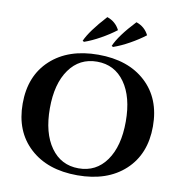

<svg xmlns="http://www.w3.org/2000/svg" viewBox="-100 -1035 1077 1142"><g transform="rotate(10 439.0 -464.0)"><path d="M344.2 -774.4 335.4 -779.3Q362.8 -841.8 455.6 -943.4Q507.3 -925.8 531.2 -877.9Q490.7 -846.7 439.9 -818.4Q389.2 -790 344.2 -774.4ZM519.5 -774.4 510.7 -779.3Q538.6 -844.7 631.3 -943.4Q683.1 -926.3 707 -877.9Q666.5 -846.7 615.7 -818.4Q564.9 -790 519.5 -774.4ZM155.3 -616Q261.7 -713.9 442.4 -713.9Q623 -713.9 729.2 -616Q835.4 -518.1 835.4 -350.1Q835.4 -182.1 729.2 -84Q623 14.2 442.4 14.2Q261.7 14.2 155.3 -84Q48.8 -182.1 48.8 -350.1Q48.8 -518.1 155.3 -616ZM274.7 -114.5Q336.4 -27.8 442.4 -27.8Q548.3 -27.8 609.9 -114.5Q671.4 -201.2 671.4 -350.1Q671.4 -499 609.9 -585.4Q548.3 -671.9 442.4 -671.9Q336.4 -671.9 274.7 -585.4Q212.9 -499 212.9 -350.1Q212.9 -201.2 274.7 -114.5Z"/></g></svg>

Font: Cinzel Bold
Style: Regular
Weight: 700
Designer: Natanael Gama
Version: Version 1.001;PS 001.001;hotconv 1.0.56;makeotf.lib2.0.21325